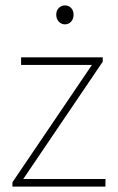

<svg xmlns="http://www.w3.org/2000/svg" viewBox="-20 -690 436 710"><path d="M26 0V-16L320 -450H58V-478H360V-462L66 -28H370V0ZM220 -600Q207 -600 197.5 -610Q188 -620 188 -636Q188 -651 197.5 -660.5Q207 -670 220 -670Q234 -670 243 -660.5Q252 -651 252 -636Q252 -620 243 -610Q234 -600 220 -600Z"/></svg>

Font: Source Sans 3 Variable
Style: Regular
Weight: 200
Designer: Paul D. Hunt
Foundry: Adobe Systems Incorporated
Version: Version 3.026